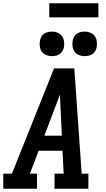

<svg xmlns="http://www.w3.org/2000/svg" viewBox="-27 -1153 647 1173"><path d="M-7 0V-92H46L303 -735H427L472 -92H513V0H306V-92H362L355 -232H209L156 -92H199V0ZM244 -324H351L343 -490Q342 -511 341 -532Q340 -553 339 -575Q331 -553 323 -532Q315 -511 307 -490ZM490 -810Q472 -810 455.5 -816.5Q439 -823 429 -836.5Q419 -850 416.5 -867.5Q414 -885 417 -903Q419 -916 425 -927.5Q431 -939 442 -946.5Q453 -954 465.5 -957Q478 -960 490 -960Q508 -960 524.5 -953.5Q541 -947 551 -933.5Q561 -920 564 -902.5Q567 -885 564 -867Q562 -854 555.5 -842.5Q549 -831 538.5 -823.5Q528 -816 515.5 -813Q503 -810 490 -810ZM290 -810Q272 -810 255.5 -816.5Q239 -823 229 -836.5Q219 -850 216.5 -867.5Q214 -885 217 -903Q219 -916 225 -927.5Q231 -939 242 -946.5Q253 -954 265.5 -957Q278 -960 290 -960Q308 -960 324.5 -953.5Q341 -947 351 -933.5Q361 -920 364 -902.5Q367 -885 364 -867Q362 -854 355.5 -842.5Q349 -831 338.5 -823.5Q328 -816 315.5 -813Q303 -810 290 -810ZM574 -1047H274V-1133H574Z"/></svg>

Font: Iosevka Slab Semibold Extended
Style: Italic
Weight: 600
Width: 7
Italic angle: -9°
Monospace: yes
Designer: Belleve Invis
Foundry: Belleve Invis
Version: Version 11.1.0; ttfautohint (v1.8.3)